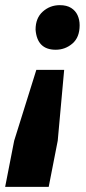

<svg xmlns="http://www.w3.org/2000/svg" viewBox="-52 -568 333 745"><path d="M137 157H-32L3 -22L89 -297H197L172 -22ZM164 -375Q92 -375 86 -453Q86 -498 114 -523Q142 -548 180 -548Q207 -548 224 -537.2Q241 -526.5 249 -508.8Q257 -491 257 -470Q257 -423 229 -399Q201 -375 164 -375Z"/></svg>

Font: Argentum Novus
Style: Bold Italic
Weight: 700
Designer: Julieta Ulanovsky (font) & Cristiano Sobral (main changes)
Foundry: Julieta Ulanovsky (font) & Cristiano Sobral (main changes)
Version: Version 3.00;November 27, 2020;FontCreator 13.0.0.2655 64-bi